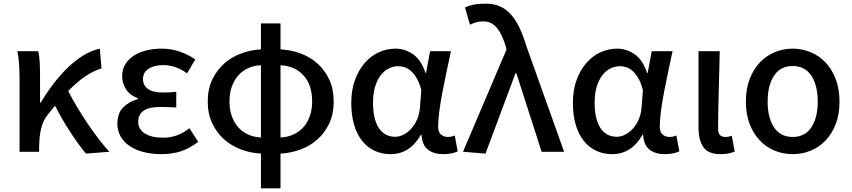

<svg xmlns="http://www.w3.org/2000/svg" viewBox="-20 -830 4659 1050"><path d="M450 10Q410 -38 364.5 -107.5Q319 -177 281 -252Q272 -241 262.5 -229.5Q253 -218 243 -205Q216 -173 205.5 -130Q195 -87 194 -30V0H87V-394Q87 -427 85 -469Q83 -511 75 -550H189Q195 -527 197 -492Q199 -457 199 -419V-269H203Q235 -323 272.5 -372Q310 -421 351 -460.5Q392 -500 436 -527Q480 -554 526 -564L535 -456Q490 -442 446 -412.5Q402 -383 353 -332Q374 -291 400.5 -246.5Q427 -202 456.5 -158Q486 -114 517 -73.5Q548 -33 578 0Z M862 13Q811 13 767 2Q723 -9 690.5 -30.5Q658 -52 640 -83Q622 -114 622 -153Q622 -211 654 -243Q686 -275 734 -288V-293Q691 -308 669.5 -341.5Q648 -375 648 -413Q648 -452 666 -480Q684 -508 714 -527Q744 -546 783.5 -555Q823 -564 866 -564Q916 -564 962.5 -548Q1009 -532 1048 -505L1003 -429Q941 -474 871 -474Q824 -474 793 -454.5Q762 -435 762 -397Q762 -364 788.5 -344Q815 -324 872 -324Q889 -324 906.5 -325Q924 -326 944 -328V-242Q896 -245 855 -245Q736 -245 736 -164Q736 -123 772 -100Q808 -77 874 -77Q909 -77 944 -88.5Q979 -100 1016 -129L1064 -54Q1013 -16 966 -1.5Q919 13 862 13Z M1116 -275Q1116 -342 1140.5 -394Q1165 -446 1205.5 -482Q1246 -518 1298.5 -537.5Q1351 -557 1407 -560V-702H1514V-560Q1572 -557 1624.5 -537.5Q1677 -518 1717 -482Q1757 -446 1781 -394Q1805 -342 1805 -275Q1805 -208 1781 -156Q1757 -104 1716.5 -68Q1676 -32 1623.5 -12.5Q1571 7 1514 10V200H1407V10Q1351 7 1298.5 -12.5Q1246 -32 1205.5 -68Q1165 -104 1140.5 -156Q1116 -208 1116 -275ZM1514 -78Q1551 -80 1582.5 -93.5Q1614 -107 1637.5 -132.5Q1661 -158 1674 -194Q1687 -230 1687 -275Q1687 -367 1639 -418.5Q1591 -470 1514 -473ZM1235 -275Q1235 -230 1248 -194Q1261 -158 1284 -132.5Q1307 -107 1338.5 -93.5Q1370 -80 1407 -78V-473Q1370 -472 1338.5 -458Q1307 -444 1284 -418.5Q1261 -393 1248 -357Q1235 -321 1235 -275Z M2116 13Q2068 13 2028.5 -5.5Q1989 -24 1960.5 -59.5Q1932 -95 1916.5 -147.5Q1901 -200 1901 -267Q1901 -337 1921 -392Q1941 -447 1974.5 -485.5Q2008 -524 2051.5 -544Q2095 -564 2143 -564Q2194 -564 2238.5 -533.5Q2283 -503 2307 -431H2310L2332 -550H2446Q2435 -498 2422.5 -440Q2410 -382 2399.5 -326.5Q2389 -271 2382.5 -221.5Q2376 -172 2376 -136Q2376 -108 2391.5 -94.5Q2407 -81 2430 -81Q2448 -81 2467 -89L2483 -2Q2470 4 2450.5 8.5Q2431 13 2404 13Q2352 13 2320.5 -11.5Q2289 -36 2285 -92H2281Q2221 13 2116 13ZM2141 -82Q2165 -82 2188.5 -94.5Q2212 -107 2230.5 -128Q2249 -149 2261 -177Q2273 -205 2276 -236L2284 -337Q2274 -376 2259.5 -401Q2245 -426 2228.5 -441Q2212 -456 2194 -462Q2176 -468 2158 -468Q2132 -468 2107 -456Q2082 -444 2062.5 -419Q2043 -394 2031.5 -356.5Q2020 -319 2020 -269Q2020 -177 2052 -129.5Q2084 -82 2141 -82Z M2512 0 2750 -559 2745 -579Q2725 -645 2696 -679Q2667 -713 2624 -713Q2600 -713 2583.5 -708Q2567 -703 2550 -695L2523 -790Q2544 -799 2569.5 -804.5Q2595 -810 2637 -810Q2680 -810 2713.5 -795.5Q2747 -781 2773.5 -751.5Q2800 -722 2821 -678Q2842 -634 2860 -574L3065 0H2942L2804 -429H2799L2635 10Z M3328 13Q3280 13 3240.5 -5.5Q3201 -24 3172.5 -59.5Q3144 -95 3128.5 -147.5Q3113 -200 3113 -267Q3113 -337 3133 -392Q3153 -447 3186.5 -485.5Q3220 -524 3263.5 -544Q3307 -564 3355 -564Q3406 -564 3450.5 -533.5Q3495 -503 3519 -431H3522L3544 -550H3658Q3647 -498 3634.5 -440Q3622 -382 3611.5 -326.5Q3601 -271 3594.5 -221.5Q3588 -172 3588 -136Q3588 -108 3603.5 -94.5Q3619 -81 3642 -81Q3660 -81 3679 -89L3695 -2Q3682 4 3662.5 8.5Q3643 13 3616 13Q3564 13 3532.5 -11.5Q3501 -36 3497 -92H3493Q3433 13 3328 13ZM3353 -82Q3377 -82 3400.5 -94.5Q3424 -107 3442.5 -128Q3461 -149 3473 -177Q3485 -205 3488 -236L3496 -337Q3486 -376 3471.5 -401Q3457 -426 3440.5 -441Q3424 -456 3406 -462Q3388 -468 3370 -468Q3344 -468 3319 -456Q3294 -444 3274.5 -419Q3255 -394 3243.5 -356.5Q3232 -319 3232 -269Q3232 -177 3264 -129.5Q3296 -82 3353 -82Z M3921 13Q3853 13 3826.5 -25.5Q3800 -64 3800 -133V-550H3916Q3915 -496 3913.5 -440Q3912 -384 3910.5 -329.5Q3909 -275 3908 -223Q3907 -171 3907 -126Q3907 -101 3917.5 -91Q3928 -81 3948 -81Q3965 -81 3982 -88L3998 -1Q3983 5 3965.5 9Q3948 13 3921 13Z M4315 13Q4263 13 4216.5 -6Q4170 -25 4135 -62Q4100 -99 4079.5 -152Q4059 -205 4059 -274Q4059 -343 4079.5 -397Q4100 -451 4135 -488Q4170 -525 4216.5 -544.5Q4263 -564 4315 -564Q4367 -564 4413.5 -544.5Q4460 -525 4495 -488Q4530 -451 4550.5 -397Q4571 -343 4571 -274Q4571 -205 4550.5 -152Q4530 -99 4495 -62Q4460 -25 4413.5 -6Q4367 13 4315 13ZM4315 -81Q4382 -81 4417 -133.5Q4452 -186 4452 -274Q4452 -363 4417 -416Q4382 -469 4315 -469Q4248 -469 4213 -416Q4178 -363 4178 -274Q4178 -186 4213 -133.5Q4248 -81 4315 -81Z"/></svg>

Font: Kinto Sans Med
Style: Regular
Weight: 500
Designer: Authors: Ryoko NISHIZUKA  (kana & ideographs); Paul D. Hunt (Latin, Greek & Cyrillic); Wenlong ZHANG  (bopomofo); Sandol
Foundry: Adobe Systems Incorporated, ookami Inc.
Version: Version 0.001